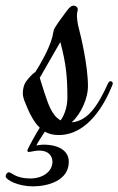

<svg xmlns="http://www.w3.org/2000/svg" viewBox="-111 -465 420 681"><path d="M287 -162C288 -164 289 -167 289 -169C289 -174 285 -177 281 -177C278 -177 275 -175 272 -169C236 -90 201 -36 143 -31C178 -62 201 -119 201 -158C201 -233 176 -336 169 -363C164 -381 162 -398 162 -410C162 -424 165 -427 165 -432C165 -438 159 -445 150 -445C142 -445 135 -439 124 -424C109 -404 83 -369 80 -359C78 -353 77 -344 75 -335C63 -291 35 -242 14 -209C5 -205 -10 -187 -17 -178C-27 -165 -30 -148 -30 -134C-30 -124 -27 -115 -25 -109C-7 -62 10 -31 30 -12C20 2 -14 65 -14 68C-14 72 -12 74 -9 74C-2 74 13 69 28 69C62 69 75 89 75 109C75 141 44 168 -4 168C-56 168 -70 146 -80 146C-85 146 -91 154 -91 160C-91 173 -47 196 6 196C58 196 133 176 133 109C133 70 98 48 42 48C35 48 23 50 18 51C21 43 37 19 48 2C62 10 78 14 97 14C201 14 261 -97 287 -162ZM128 -118C128 -91 120 -60 104 -38C71 -56 58 -103 46 -138C40 -155 35 -175 30 -189C53 -230 84 -282 103 -316C124 -237 128 -190 128 -118Z"/></svg>

Font: Mervale Script
Style: Regular
Weight: 400
Designer: Astigmatic (AOETI)
Foundry: Astigmatic (AOETI)
Version: Version 1.000